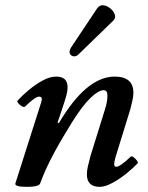

<svg xmlns="http://www.w3.org/2000/svg" viewBox="-20 -714 574 747"><path d="M84 13Q35 13 40 -1L140 -315Q148 -338 132 -338Q117 -338 77 -299Q73 -296 65 -300.5Q57 -305 51 -312.5Q45 -320 49 -323Q65 -341 90.5 -362.5Q116 -384 144.5 -400Q173 -416 199 -416Q243 -416 243 -374Q243 -361 238.5 -344Q234 -327 227 -306L204 -237L209 -235Q316 -416 426 -416Q499 -416 499 -353Q499 -339 495 -322Q491 -305 487 -289L437 -127Q426 -94 424.5 -79.5Q423 -65 432 -65Q447 -65 488 -104Q492 -108 499.5 -102.5Q507 -97 512.5 -89.5Q518 -82 516 -79Q499 -61 472.5 -39.5Q446 -18 417.5 -2.5Q389 13 368 13Q318 13 318 -36Q318 -49 322 -67Q326 -85 332 -107L387 -284Q395 -309 396.5 -321.5Q398 -334 398 -343Q398 -363 383 -363Q363 -363 331.5 -332.5Q300 -302 260 -238Q220 -174 188.5 -115.5Q157 -57 136 0Q131 13 84 13ZM286 -503Q276 -493 265.5 -495Q255 -497 251.5 -506.5Q248 -516 257 -530L357 -680Q367 -695 381.5 -693.5Q396 -692 409 -681.5Q422 -671 426.5 -657.5Q431 -644 421 -634Z"/></svg>

Font: Junicode SmExp
Style: Bold Italic
Weight: 700
Width: 6
Italic angle: -11°
Designer: Peter S. Baker
Version: Version 2.205; ttfautohint (v1.8.4)